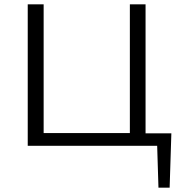

<svg xmlns="http://www.w3.org/2000/svg" viewBox="-20 -678 844 893"><path d="M769 195H717L711 0H109V-658H183V-59H584V-658H657V-58H777Z"/></svg>

Font: Ysabeau SC
Style: Regular
Weight: 400
Designer: Christian Thalmann (Catharsis Fonts)
Version: Version 0.003